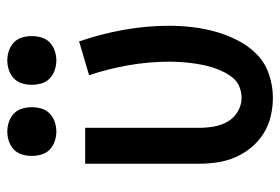

<svg xmlns="http://www.w3.org/2000/svg" viewBox="-144 -636 787 540"><g transform="rotate(-90 250.0 -365.5)"><path d="M246 8Q220 8 194 2Q168 -4 145.5 -18Q123 -32 106 -52.5Q89 -73 78.5 -97Q68 -121 64 -147.5Q60 -174 60 -200V-520H161V-200Q161 -179 164.5 -158.5Q168 -138 178 -120Q188 -102 206.5 -91Q225 -80 245 -80Q261 -80 276 -86Q291 -92 301 -104Q311 -116 318 -130Q325 -144 330 -159Q335 -174 338 -189.5Q341 -205 343 -220.5Q345 -236 346 -252Q347 -268 347 -283Q347 -341 337 -398Q327 -455 309 -509L404 -537Q425 -476 436.5 -412Q448 -348 448 -284Q448 -250 444 -217Q440 -184 431 -152Q422 -120 406.5 -90Q391 -60 367.5 -37Q344 -14 311.5 -3Q279 8 246 8ZM351 -601Q337 -601 323.5 -605.5Q310 -610 300 -619.5Q290 -629 286 -642.5Q282 -656 282 -670Q282 -684 286 -697.5Q290 -711 300 -720.5Q310 -730 323.5 -734.5Q337 -739 351 -739Q364 -739 377.5 -734.5Q391 -730 401 -720.5Q411 -711 415 -697.5Q419 -684 419 -670Q419 -656 415 -642.5Q411 -629 401 -619.5Q391 -610 377.5 -605.5Q364 -601 351 -601ZM151 -601Q137 -601 123.5 -605.5Q110 -610 100 -619.5Q90 -629 86 -642.5Q82 -656 82 -670Q82 -684 86 -697.5Q90 -711 100 -720.5Q110 -730 123.5 -734.5Q137 -739 151 -739Q164 -739 177.5 -734.5Q191 -730 201 -720.5Q211 -711 215 -697.5Q219 -684 219 -670Q219 -656 215 -642.5Q211 -629 201 -619.5Q191 -610 177.5 -605.5Q164 -601 151 -601Z"/></g></svg>

Font: Iosevka Custom Semibold
Style: Regular
Weight: 600
Designer: Belleve Invis
Foundry: Belleve Invis
Version: Version 27.0.2; ttfautohint (v1.8.4)